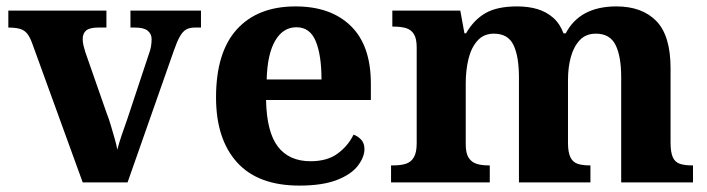

<svg xmlns="http://www.w3.org/2000/svg" viewBox="-20 -569 2207 599"><path d="M80 -435Q73 -454 64.5 -464.5Q56 -475 42 -479Q28 -483 6 -483V-536H312V-483H286Q260 -483 249 -474Q238 -465 238 -447Q238 -437 240.5 -427Q243 -417 246 -407L312 -218Q320 -198 326 -177Q332 -156 337.5 -137.5Q343 -119 346 -102Q351 -122 360 -148.5Q369 -175 377 -197L444 -399Q449 -412 451 -423.5Q453 -435 453 -447Q453 -463 441 -473Q429 -483 402 -483H387V-536H607V-483H587Q572 -483 561 -477Q550 -471 541 -455Q532 -439 522 -410L378 0H238Z M914 10Q785 10 719.5 -62.5Q654 -135 654 -265Q654 -406 719 -477.5Q784 -549 902 -549Q1012 -549 1074.5 -488Q1137 -427 1137 -308V-257H810Q812 -157 847 -111.5Q882 -66 949 -66Q1001 -66 1033.5 -90Q1066 -114 1083 -149Q1097 -144 1107 -133Q1117 -122 1117 -104Q1117 -79 1096.5 -52Q1076 -25 1031 -7.5Q986 10 914 10ZM983 -321Q983 -397 965 -440.5Q947 -484 905 -484Q863 -484 838.5 -442Q814 -400 812 -321Z M1200 0V-53H1207Q1230 -53 1246 -58Q1262 -63 1271 -78Q1280 -93 1280 -122V-421Q1280 -449 1271 -463Q1262 -477 1246 -481.5Q1230 -486 1208 -486H1204V-536H1416L1429 -465H1434Q1458 -507 1494.5 -528Q1531 -549 1593 -549Q1629 -549 1657 -540.5Q1685 -532 1706 -513.5Q1727 -495 1738 -465H1745Q1767 -507 1806.5 -528Q1846 -549 1903 -549Q1983 -549 2027.5 -503.5Q2072 -458 2072 -356V-124Q2072 -94 2079 -78.5Q2086 -63 2101 -58Q2116 -53 2138 -53H2142V0H1918V-328Q1918 -393 1900.5 -428.5Q1883 -464 1839 -464Q1808 -464 1789 -444Q1770 -424 1761 -391.5Q1752 -359 1752 -320V-124Q1752 -94 1759.5 -78.5Q1767 -63 1782 -58Q1797 -53 1819 -53H1822V0H1599V-328Q1599 -393 1582 -428.5Q1565 -464 1521 -464Q1489 -464 1469.5 -442Q1450 -420 1441.5 -385Q1433 -350 1433 -309V-119Q1433 -91 1442 -77Q1451 -63 1466.5 -58Q1482 -53 1504 -53H1508V0Z"/></svg>

Font: Noto Rashi Hebrew
Style: Bold
Weight: 700
Version: Version 1.006